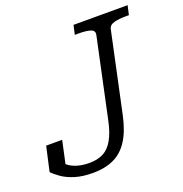

<svg xmlns="http://www.w3.org/2000/svg" viewBox="-138 -825 911 957"><g transform="rotate(-20 317.0 -346.5)"><path d="M445 -625Q449 -647 426.5 -654Q404 -661 367 -661H344L355 -710H642L631 -661H614Q577 -661 551.5 -654Q526 -647 522 -625L432 -204Q415 -124 383.5 -75Q352 -26 305 -4.5Q258 17 195 17Q140 17 100 4.5Q60 -8 33.5 -26.5Q7 -45 -8 -61L21 -191H106L76 -53Q60 -58 52 -67Q44 -76 42.5 -85.5Q41 -95 44.5 -100Q48 -105 55 -100Q65 -84 83 -69Q101 -54 129.5 -45Q158 -36 195 -36Q239 -36 269.5 -52Q300 -68 321.5 -106Q343 -144 356 -208Z"/></g></svg>

Font: Roboto Serif 20pt Light
Style: Italic
Weight: 300
Italic angle: -10°
Version: Version 1.007